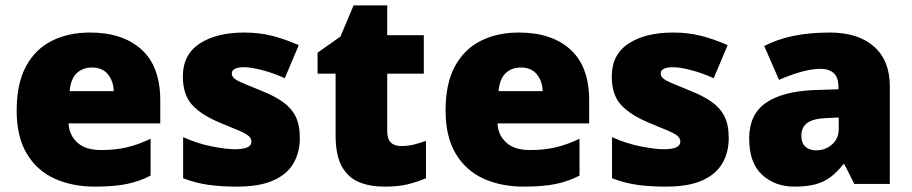

<svg xmlns="http://www.w3.org/2000/svg" viewBox="-20 -684 3393 714"><path d="M315 -563Q436 -563 506 -500Q576 -437 576 -310V-225H235Q237 -182 267.5 -154Q298 -126 356 -126Q408 -126 451 -136Q494 -146 540 -168V-31Q500 -10 452.5 0Q405 10 333 10Q249 10 183.5 -19.5Q118 -49 80 -112Q42 -175 42 -273Q42 -373 76.5 -437Q111 -501 172.5 -532Q234 -563 315 -563ZM322 -433Q288 -433 265.5 -412Q243 -391 239 -345H403Q402 -382 381.5 -407.5Q361 -433 322 -433Z M1095 -170Q1095 -118 1071.5 -77Q1048 -36 996.5 -13Q945 10 861 10Q802 10 755.5 3.5Q709 -3 661 -21V-174Q714 -150 768 -139.5Q822 -129 853 -129Q915 -129 915 -157Q915 -169 905 -178Q895 -187 869.5 -198Q844 -209 797 -228Q728 -257 694 -294.5Q660 -332 660 -400Q660 -481 722.5 -522Q785 -563 888 -563Q943 -563 991 -551Q1039 -539 1091 -516L1039 -393Q998 -412 956 -423Q914 -434 889 -434Q842 -434 842 -411Q842 -401 850.5 -393Q859 -385 883 -375Q907 -365 953 -346Q1001 -327 1032.5 -304.5Q1064 -282 1079.5 -250.5Q1095 -219 1095 -170Z M1472 -141Q1498 -141 1519.5 -146.5Q1541 -152 1564 -160V-21Q1533 -8 1498 1Q1463 10 1409 10Q1355 10 1314.5 -7Q1274 -24 1251 -65.5Q1228 -107 1228 -182V-410H1161V-488L1246 -548L1295 -664H1420V-553H1556V-410H1420V-195Q1420 -141 1472 -141Z M1910 -563Q2031 -563 2101 -500Q2171 -437 2171 -310V-225H1830Q1832 -182 1862.5 -154Q1893 -126 1951 -126Q2003 -126 2046 -136Q2089 -146 2135 -168V-31Q2095 -10 2047.5 0Q2000 10 1928 10Q1844 10 1778.5 -19.5Q1713 -49 1675 -112Q1637 -175 1637 -273Q1637 -373 1671.5 -437Q1706 -501 1767.5 -532Q1829 -563 1910 -563ZM1917 -433Q1883 -433 1860.5 -412Q1838 -391 1834 -345H1998Q1997 -382 1976.5 -407.5Q1956 -433 1917 -433Z M2690 -170Q2690 -118 2666.5 -77Q2643 -36 2591.5 -13Q2540 10 2456 10Q2397 10 2350.5 3.5Q2304 -3 2256 -21V-174Q2309 -150 2363 -139.5Q2417 -129 2448 -129Q2510 -129 2510 -157Q2510 -169 2500 -178Q2490 -187 2464.5 -198Q2439 -209 2392 -228Q2323 -257 2289 -294.5Q2255 -332 2255 -400Q2255 -481 2317.5 -522Q2380 -563 2483 -563Q2538 -563 2586 -551Q2634 -539 2686 -516L2634 -393Q2593 -412 2551 -423Q2509 -434 2484 -434Q2437 -434 2437 -411Q2437 -401 2445.5 -393Q2454 -385 2478 -375Q2502 -365 2548 -346Q2596 -327 2627.5 -304.5Q2659 -282 2674.5 -250.5Q2690 -219 2690 -170Z M3066 -563Q3171 -563 3230 -511Q3289 -459 3289 -363V0H3157L3120 -73H3116Q3093 -44 3068.5 -25.5Q3044 -7 3012 1.5Q2980 10 2934 10Q2862 10 2814 -34Q2766 -78 2766 -169Q2766 -258 2827.5 -301Q2889 -344 3006 -349L3098 -352V-360Q3098 -397 3080 -412.5Q3062 -428 3031 -428Q2998 -428 2958 -416.5Q2918 -405 2877 -387L2822 -513Q2870 -538 2930.5 -550.5Q2991 -563 3066 -563ZM3055 -245Q3003 -243 2981.5 -226.5Q2960 -210 2960 -180Q2960 -152 2975 -138.5Q2990 -125 3015 -125Q3050 -125 3074.5 -147Q3099 -169 3099 -204V-247Z"/></svg>

Font: Noto Sans Gurmukhi UI Black
Style: Regular
Weight: 900
Designer: Jelle Bosma - Monotype Design Team
Foundry: Monotype Imaging Inc.
Version: Version 2.004; ttfautohint (v1.8.4.7-5d5b)